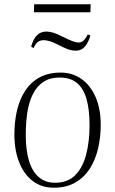

<svg xmlns="http://www.w3.org/2000/svg" viewBox="-20 -860 536 894"><path d="M231 14Q173 14 132 -17.5Q91 -49 69 -105Q47 -161 47 -234Q47 -293 59 -345Q71 -397 97 -437Q123 -477 164 -499.5Q205 -522 263 -522Q317 -522 359 -492.5Q401 -463 425 -408.5Q449 -354 449 -278Q449 -221 436.5 -168Q424 -115 398 -74.5Q372 -34 330.5 -10Q289 14 231 14ZM236 -9Q295 -9 330 -44Q365 -79 381 -140Q397 -201 397 -277Q397 -349 383 -398.5Q369 -448 338.5 -473.5Q308 -499 257 -499Q213 -499 182.5 -479Q152 -459 133.5 -422.5Q115 -386 107.5 -337.5Q100 -289 100 -231Q100 -159 115.5 -109.5Q131 -60 161.5 -34.5Q192 -9 236 -9ZM139 -840H402L401 -803H138ZM332 -624Q316 -624 299.5 -629.5Q283 -635 252 -651Q227 -664 210.5 -668.5Q194 -673 183 -673Q169 -673 158 -666Q147 -659 136 -636L125 -643Q133 -671 144 -686Q155 -701 168 -707Q181 -713 196 -713Q210 -713 227.5 -708Q245 -703 272 -689Q302 -674 318.5 -668Q335 -662 346 -662Q357 -662 366.5 -669Q376 -676 389 -700L401 -694Q392 -666 381.5 -651Q371 -636 359 -630Q347 -624 332 -624Z"/></svg>

Font: Literata 60pt ExtraLight
Style: Italic
Weight: 250
Italic angle: -2°
Designer: Latin by Veronika Burian and Jose Scaglione. Greek by Irene Vlachou. Cyrillic by Vera Evstafieva
Foundry: TypeTogether
Version: Version 3.103;gftools[0.9.29]